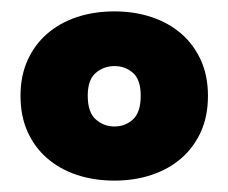

<svg xmlns="http://www.w3.org/2000/svg" viewBox="-20 -643 401 337"><path d="M345 -475Q345 -439 332.5 -411.5Q320 -384 298 -365Q276 -346 246 -336Q216 -326 181 -326Q145 -326 115 -336Q85 -346 63 -365Q41 -384 28.5 -411.5Q16 -439 16 -475Q16 -510 28.5 -537.5Q41 -565 63 -584Q85 -603 115 -613Q145 -623 181 -623Q216 -623 246 -613Q276 -603 298 -584Q320 -565 332.5 -537.5Q345 -510 345 -475ZM181 -527Q162 -527 148 -515Q134 -503 134 -475Q134 -446 148 -433.5Q162 -421 181 -421Q200 -421 213.5 -433.5Q227 -446 227 -475Q227 -503 213.5 -515Q200 -527 181 -527Z"/></svg>

Font: Baloo Da 2 ExtraBold
Style: Regular
Weight: 800
Designer: Noopur Datye, Sulekha Rajkumar and Ek Type
Foundry: Ek Type
Version: Version 1.640;hotconv 1.0.111;makeotfexe 2.5.65597; ttfautoh